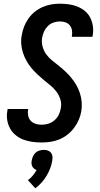

<svg xmlns="http://www.w3.org/2000/svg" viewBox="-20 -763 540 1039"><path d="M205 8Q179 8 154 4.5Q129 1 106.5 -7.5Q84 -16 65 -31.5Q46 -47 34.5 -68Q23 -89 19 -114Q15 -139 20 -164Q20 -167 20.5 -169Q21 -171 21 -173H133Q133 -172 132.5 -171Q132 -170 132 -169Q129 -153 132.5 -136.5Q136 -120 146.5 -109Q157 -98 172.5 -93Q188 -88 205 -88Q223 -88 241 -93.5Q259 -99 274 -111.5Q289 -124 297.5 -141Q306 -158 309 -177Q314 -202 306.5 -225.5Q299 -249 285 -267.5Q271 -286 253 -300.5Q235 -315 217 -330Q199 -345 182 -361Q165 -377 150 -395Q135 -413 123.5 -433.5Q112 -454 104.5 -477Q97 -500 95 -524.5Q93 -549 98 -574Q102 -598 111 -620.5Q120 -643 134.5 -663.5Q149 -684 168.5 -699.5Q188 -715 211 -725Q234 -735 257.5 -739Q281 -743 304 -743Q329 -743 353.5 -739.5Q378 -736 400 -727Q422 -718 440 -703Q458 -688 468.5 -667Q479 -646 482.5 -621.5Q486 -597 482 -573Q481 -570 481 -568Q481 -566 480 -564H369Q369 -565 369 -566Q369 -567 369 -568Q372 -583 369.5 -598.5Q367 -614 358 -625.5Q349 -637 334.5 -642Q320 -647 304 -647Q287 -647 269.5 -641Q252 -635 239 -622Q226 -609 218.5 -592.5Q211 -576 208 -559Q204 -534 210.5 -510.5Q217 -487 231 -468Q245 -449 263.5 -434.5Q282 -420 300 -405.5Q318 -391 335 -375Q352 -359 367 -340.5Q382 -322 393.5 -302Q405 -282 412.5 -258.5Q420 -235 422 -210.5Q424 -186 420 -161Q416 -137 406 -114Q396 -91 380.5 -70.5Q365 -50 344.5 -34Q324 -18 300.5 -8.5Q277 1 253 4.5Q229 8 205 8ZM171 256 131 212Q146 201 157.5 187Q169 173 178 157Q170 154 164 149Q158 144 154.5 137Q151 130 150.5 121.5Q150 113 152 104Q154 93 159 82Q164 71 173 63Q182 55 194 51.5Q206 48 217 48Q228 48 238.5 51.5Q249 55 255.5 63Q262 71 263.5 82Q265 93 263 104Q260 126 252 147Q244 168 232.5 187.5Q221 207 205.5 224.5Q190 242 171 256Z"/></svg>

Font: Iosevka Curly Oblique
Style: Bold
Weight: 700
Italic angle: -9°
Monospace: yes
Designer: Belleve Invis
Foundry: Belleve Invis
Version: Version 11.1.0; ttfautohint (v1.8.3)